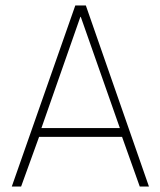

<svg xmlns="http://www.w3.org/2000/svg" viewBox="-20 -680 583 700"><path d="M254.5 -660H293L523 0H489.5L425 -181H122.5L57 0H23ZM131 -213H417L274.5 -618.5H273Z"/></svg>

Font: League Spartan Thin
Style: Regular
Weight: 100
Foundry: The League of Moveable Type
Version: Version 2.002